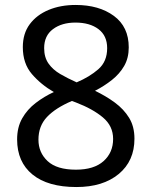

<svg xmlns="http://www.w3.org/2000/svg" viewBox="-20 -744 612 774"><path d="M285 -724Q379 -724 439 -680Q499 -636 499 -553Q499 -510 480.5 -478Q462 -446 431 -421.5Q400 -397 363 -378Q407 -357 443 -330.5Q479 -304 500.5 -269Q522 -234 522 -185Q522 -95 458.5 -42.5Q395 10 288 10Q173 10 111 -40.5Q49 -91 49 -182Q49 -231 69.5 -267Q90 -303 124 -329Q158 -355 197 -373Q145 -403 108.5 -445.5Q72 -488 72 -554Q72 -609 100 -646.5Q128 -684 176 -704Q224 -724 285 -724ZM284 -653Q229 -653 193.5 -626.5Q158 -600 158 -550Q158 -513 175.5 -488Q193 -463 223 -445.5Q253 -428 289 -412Q341 -434 376.5 -465Q412 -496 412 -550Q412 -600 377 -626.5Q342 -653 284 -653ZM135 -181Q135 -129 172 -94.5Q209 -60 286 -60Q359 -60 397.5 -94.5Q436 -129 436 -184Q436 -236 395 -270.5Q354 -305 286 -331L270 -337Q204 -309 169.5 -272.5Q135 -236 135 -181Z"/></svg>

Font: Noto Sans Tagbanwa
Style: Regular
Weight: 400
Designer: Monotype Design Team
Foundry: Monotype Imaging Inc.
Version: Version 2.001; ttfautohint (v1.8.4.7-5d5b)